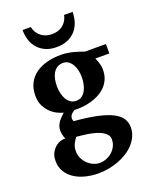

<svg xmlns="http://www.w3.org/2000/svg" viewBox="-171 -806 896 1129"><g transform="rotate(-20 277.5 -241.5)"><path d="M387.2 68.8Q387.2 51.3 376.5 38.6Q365.7 25.9 348.6 16.8Q331.5 7.8 310.1 2Q288.6 -3.9 267.1 -7.6Q245.6 -11.2 226.6 -12.9Q207.5 -14.6 194.8 -16.1Q189.9 -8.8 184.6 -1Q179.2 6.8 174.6 16.1Q169.9 25.4 167 36.9Q164.1 48.3 164.1 62Q163.6 85.9 173.3 106.7Q183.1 127.4 198.7 142.8Q214.4 158.2 234.1 167Q253.9 175.8 273.9 175.8Q293.9 175.8 314.2 168.2Q334.5 160.6 350.6 146.7Q366.7 132.8 377 113Q387.2 93.3 387.2 68.8ZM346.2 -335.9Q346.2 -356.4 341.6 -377.2Q336.9 -397.9 327.4 -414.3Q317.9 -430.7 303.7 -440.9Q289.6 -451.2 271 -451.2Q248.5 -451.2 232.9 -441.2Q217.3 -431.2 207.8 -414.6Q198.2 -397.9 194.1 -377.2Q189.9 -356.4 189.9 -335Q189.9 -313 194.6 -291.3Q199.2 -269.5 208.7 -252.7Q218.3 -235.8 233.4 -225.3Q248.5 -214.8 269 -214.8Q289.6 -214.8 304 -225.3Q318.4 -235.8 327.9 -253.2Q337.4 -270.5 341.8 -292.2Q346.2 -314 346.2 -335.9ZM458 -410.2Q463.4 -399.4 467.8 -387.2Q471.7 -376.5 474.9 -363Q478 -349.6 478 -334Q478 -300.3 466.8 -274.7Q455.6 -249 436.8 -230.2Q418 -211.4 393.6 -198.7Q369.1 -186 342.5 -178.7Q315.9 -171.4 289.1 -168.9Q262.2 -166.5 238.8 -168Q230 -162.1 222.9 -155.8Q215.8 -149.4 211.9 -142.3Q208 -135.3 207.8 -127Q207.5 -118.7 211.9 -107.9Q293.9 -101.1 351.8 -88.9Q409.7 -76.7 446.3 -58.6Q482.9 -40.5 499.5 -15.9Q516.1 8.8 516.1 40Q516.1 68.8 505.1 94.2Q494.1 119.6 475.1 140.9Q456.1 162.1 430.2 179Q404.3 195.8 374.3 207.3Q344.2 218.8 311.5 224.9Q278.8 231 246.1 231Q206.5 231 168.2 221.9Q129.9 212.9 99.6 193.8Q69.3 174.8 50.8 145.5Q32.2 116.2 32.2 76.2Q32.2 44.9 43.9 24.2Q55.7 3.4 71.8 -9Q87.9 -21.5 104.7 -25.9Q121.6 -30.3 131.8 -28.8Q125 -42.5 122.1 -57.4Q119.1 -72.3 119.1 -82Q119.1 -94.7 122.6 -106.2Q126 -117.7 132.8 -128.7Q139.6 -139.6 150.1 -150.9Q160.6 -162.1 174.8 -174.8Q161.6 -177.7 140.9 -187Q120.1 -196.3 100.3 -214.1Q80.6 -231.9 66.2 -259Q51.8 -286.1 51.8 -325.2Q51.8 -370.1 69.1 -403.1Q86.4 -436 116.5 -457.5Q146.5 -479 186.8 -489.5Q227.1 -500 272.9 -500Q296.4 -500 317.1 -496.6Q337.9 -493.2 355.7 -488.5Q373.5 -483.9 388.4 -478.5Q403.3 -473.1 416 -469.2H545.9V-410.2ZM426.3 -713.9Q426.3 -680.2 416.5 -650.4Q406.7 -620.6 387.2 -598.6Q367.7 -576.7 338.1 -563.7Q308.6 -550.8 269 -550.8Q229.5 -550.8 200.4 -563.7Q171.4 -576.7 151.9 -598.6Q132.3 -620.6 122.8 -650.4Q113.3 -680.2 113.3 -713.9H165Q169.9 -691.4 180.7 -675.8Q191.4 -660.2 205.6 -650.4Q219.7 -640.6 236.1 -636.2Q252.4 -631.8 269 -631.8Q286.1 -631.8 302.7 -636.2Q319.3 -640.6 333.3 -650.4Q347.2 -660.2 357.7 -675.8Q368.2 -691.4 373 -713.9Z"/></g></svg>

Font: Charis SIL APac
Style: Bold
Weight: 700
Foundry: SIL International
Version: Version 5.000